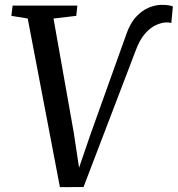

<svg xmlns="http://www.w3.org/2000/svg" viewBox="-20 -766 734 793"><path d="M227.5 7 94.5 -689.5 27 -700.5 32 -743H299.5L295 -700.5L201 -689.5L284.5 -219L313.5 -27.5L291.5 -29.5L353 -209L500.5 -621Q516.5 -669 541.8 -696.2Q567 -723.5 595.2 -734.8Q623.5 -746 647.5 -746Q665.5 -746 678.2 -743.8Q691 -741.5 694 -739L687.5 -671Q683 -672.5 678.2 -673Q673.5 -673.5 668.5 -673.5Q649.5 -673.5 625.8 -663.2Q602 -653 579 -627Q556 -601 539 -553.5L325 6.5Z"/></svg>

Font: Merriweather 24pt
Style: Italic
Weight: 400
Italic angle: -7.8°
Designer: Eben Sorkin
Foundry: Eben Sorkin
Version: Version 2.101